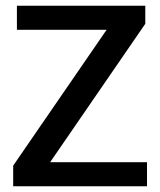

<svg xmlns="http://www.w3.org/2000/svg" viewBox="-20 -650 559 670"><path d="M487 -630V-567L155 -84H493V0H26V-72L352 -546H39V-630Z"/></svg>

Font: Mukta Mahee Medium
Style: Regular
Weight: 500
Designer: Shuchita Grover, Noopur Datye, Girish Dalvi, Yashodeep Gholap
Foundry: Ek Type
Version: Version 2.538;PS 1.000;hotconv 16.6.51;makeotf.lib2.5.65220;